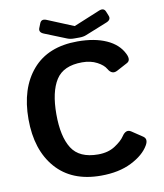

<svg xmlns="http://www.w3.org/2000/svg" viewBox="-94 -940 881 1033"><g transform="rotate(-10 346.0 -423.0)"><path d="M203.6 -789.6Q175.3 -800.8 184.6 -823.7L194.3 -848.1Q203.6 -871.1 231.4 -859.4L373.5 -800.8H374.5L516.6 -859.4Q544.4 -871.1 553.7 -848.1L563.5 -823.7Q572.8 -800.8 544.4 -789.6L425.3 -741.7Q409.7 -735.4 388.7 -735.4H359.4Q338.4 -735.4 322.8 -741.7ZM42 -350.1Q42 -518.6 127.4 -617.7Q212.9 -716.8 374 -716.8Q466.8 -716.8 531.2 -688Q595.7 -659.2 622.1 -604.5Q639.6 -568.4 616.2 -555.7L557.6 -524.4Q526.9 -507.8 506.8 -543Q494.1 -565.4 459.7 -583.5Q425.3 -601.6 378.9 -601.6Q276.4 -601.6 235.4 -536.9Q194.3 -472.2 194.3 -350.1Q194.3 -228 235.4 -163.3Q276.4 -98.6 378.9 -98.6Q434.1 -98.6 471.9 -123.5Q509.8 -148.4 524.4 -170.9Q548.3 -207.5 575.2 -189.5L633.8 -150.4Q657.7 -134.3 638.7 -101.6Q610.4 -52.7 541.5 -18.1Q472.7 16.6 374 16.6Q215.3 16.6 128.7 -82.5Q42 -181.6 42 -350.1Z"/></g></svg>

Font: Istok Web
Style: Bold
Weight: 700
Designer: Andrey V. Panov
Foundry: Andrey V. Panov
Version: Version 1.0.2g